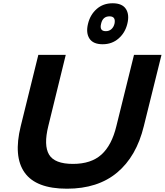

<svg xmlns="http://www.w3.org/2000/svg" viewBox="-20 -1146 1009 1176"><path d="M681.2 -1000Q690.9 -1045.9 650.9 -1045.9Q608.9 -1045.9 599.1 -1000Q587.9 -955.1 627.9 -955.1Q648.4 -955.1 662.1 -967.3Q675.8 -979.5 681.2 -1000ZM969.2 -810.1 860.8 -373Q815.9 -188 697.5 -89.1Q579.1 9.8 390.1 9.8Q201.2 9.8 131.1 -88.6Q61 -187 106.9 -373L214.8 -810.1H382.8L275.9 -374Q246.6 -255.9 280.5 -199Q314.5 -142.1 426.8 -142.1Q538.1 -142.1 601.3 -199.2Q664.6 -256.3 692.9 -374L800.8 -810.1ZM759.8 -1000Q746.6 -945.3 706.3 -910.2Q666 -875 608.9 -875Q550.3 -875 527.8 -909.9Q505.4 -944.8 519 -1000Q532.2 -1055.7 572 -1090.8Q611.8 -1126 669.9 -1126Q728.5 -1126 751.2 -1091.1Q773.9 -1056.2 759.8 -1000Z"/></svg>

Font: Sinkin Sans 700 Bold Italic
Style: Bold Italic
Weight: 700
Italic angle: -112°
Designer: Keith Bates
Foundry: K-Type
Version: Sinkin Sans (version 1.0)  by Keith Bates   •   © 2014   www